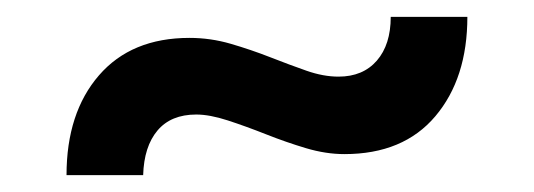

<svg xmlns="http://www.w3.org/2000/svg" viewBox="-20 -410 634 228"><path d="M382 -319Q411 -319 427.5 -338Q444 -357 444 -390H535Q535 -317 497 -272Q459 -227 389 -227Q367 -227 343.5 -234Q320 -241 296 -250.5Q272 -260 250.5 -267Q229 -274 213 -274Q183 -274 167 -255Q151 -236 150 -202H59Q59 -276 97.5 -320.5Q136 -365 205 -365Q230 -365 254 -358Q278 -351 301 -342Q324 -333 344 -326Q364 -319 382 -319Z"/></svg>

Font: Aleo SemiBold
Style: Regular
Weight: 600
Designer: Alessio Laiso
Foundry: Alessio Laiso
Version: Version 2.001;gftools[0.9.29]